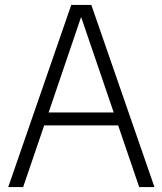

<svg xmlns="http://www.w3.org/2000/svg" viewBox="-20 -760 660 780"><path d="M545.5 0 460 -250.5H159.5L74 0H13.5L269.5 -740H351L607.5 0ZM177.5 -303H442L309.5 -691Z"/></svg>

Font: Encode Sans Semi Condensed Light
Style: Regular
Weight: 300
Width: 4
Designer: Multiple Designers
Foundry: Impallari Type
Version: Version 2.000